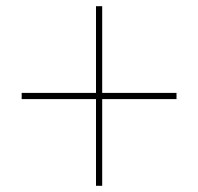

<svg xmlns="http://www.w3.org/2000/svg" viewBox="-20 -600 640 620"><path d="M290 0V-280H50V-300H290V-580H310V-300H550V-280H310V0Z"/></svg>

Font: M PLUS Code Latin Expanded Thin
Style: Regular
Weight: 250
Width: 7
Designer: Coji Morishita
Foundry: UNDERFOREST DESIGN
Version: Version 1.002; ttfautohint (v1.8.3)